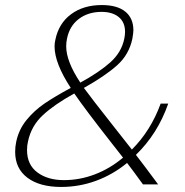

<svg xmlns="http://www.w3.org/2000/svg" viewBox="-20 -730 733 760"><path d="M518 -117Q550 -76 606 0H546Q504 -58 483 -85Q427 -39 360.5 -14.5Q294 10 222 10Q137 10 88.5 -26.5Q40 -63 40 -129Q40 -149 44 -168Q54 -217 85 -255Q116 -293 156.5 -320.5Q197 -348 260 -382Q196 -480 196 -546Q196 -560 199 -572Q212 -637 261 -673.5Q310 -710 383 -710Q444 -710 476 -684Q508 -658 508 -610Q508 -601 504 -577Q491 -514 443.5 -471.5Q396 -429 312 -382Q342 -341 428 -232Q487 -157 502 -138Q577 -213 616 -320H646Q604 -200 518 -117ZM298 -403Q373 -444 417 -483.5Q461 -523 472 -577Q475 -592 475 -604Q475 -642 450 -662.5Q425 -683 382 -683Q329 -683 292 -655Q255 -627 245 -576Q242 -561 242 -547Q242 -487 298 -403ZM467 -106 420 -166Q315 -300 274 -360Q196 -317 150 -274.5Q104 -232 91 -171Q87 -155 87 -136Q87 -78 128 -47.5Q169 -17 233 -17Q296 -17 356 -40Q416 -63 467 -106Z"/></svg>

Font: Trirong ExtraLight
Style: Italic
Weight: 275
Italic angle: -12°
Designer: Katatrad Team
Foundry: CadsonDemak
Version: Version 1.003